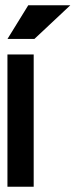

<svg xmlns="http://www.w3.org/2000/svg" viewBox="-20 -710 287 730"><path d="M108.1 -502.9H8.3V0H108.1ZM8.5 -562H110.9L247.3 -689.9H87.4Z"/></svg>

Font: Saysettha
Style: Regular
Weight: 400
Designer: John M. Durdin
Foundry: Lao Script for Windows
Version: Version 2.201